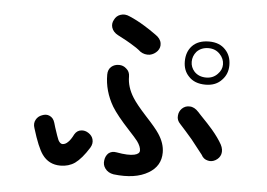

<svg xmlns="http://www.w3.org/2000/svg" viewBox="-49 -782 1097 788"><g transform="rotate(5 500.0 -388.0)"><path d="M455.1 -711.9Q434.6 -721.7 416 -714.8Q399.4 -709 391.6 -692.4Q382.8 -676.8 387.7 -660.2Q393.6 -641.6 414.1 -630.9L419.9 -627.9Q452.1 -611.3 467.8 -601.6Q495.1 -585.9 511.7 -571.3Q529.3 -559.6 550.8 -562.5Q569.3 -566.4 582 -581.1Q593.8 -595.7 590.8 -613.3Q587.9 -632.8 565.4 -647.5Q541 -665 518.6 -678.7Q485.4 -699.2 455.1 -711.9ZM473.6 -465.8Q473.6 -486.3 459 -498Q446.3 -509.8 428.7 -509.8Q410.2 -509.8 397.5 -499Q383.8 -487.3 383.8 -465.8Q383.8 -398.4 419.9 -336.9Q441.4 -301.8 492.2 -247.1Q519.5 -217.8 529.3 -205.1Q544.9 -183.6 544.9 -167Q544.9 -153.3 523.4 -148.4Q499 -142.6 450.2 -151.4Q429.7 -155.3 416 -143.6Q404.3 -131.8 402.3 -114.3Q399.4 -95.7 410.2 -81.1Q421.9 -64.5 445.3 -60.5Q535.2 -49.8 588.9 -82Q638.7 -111.3 638.7 -167Q638.7 -205.1 613.3 -243.2Q598.6 -265.6 557.6 -309.6Q515.6 -355.5 500 -380.9Q473.6 -422.9 473.6 -465.8ZM769.5 -345.7Q752 -365.2 732.4 -365.2Q714.8 -366.2 701.2 -353.5Q688.5 -340.8 687.5 -323.2Q685.5 -304.7 700.2 -290Q722.7 -265.6 752 -231.4Q780.3 -196.3 798.8 -171.9Q807.6 -154.3 826.2 -150.4Q841.8 -146.5 857.4 -155.3Q874 -165 878.9 -181.6Q883.8 -200.2 873 -220.7Q858.4 -247.1 831.1 -279.3Q814.5 -298.8 780.3 -334ZM184.6 -250Q178.7 -270.5 162.1 -277.3Q148.4 -283.2 131.8 -276.4Q115.2 -270.5 107.4 -255.9Q98.6 -240.2 105.5 -220.7Q128.9 -143.6 149.4 -115.2Q176.8 -77.1 224.6 -77.1Q258.8 -77.1 284.2 -94.7Q311.5 -114.3 340.8 -161.1Q351.6 -178.7 346.7 -196.3Q342.8 -210.9 328.1 -220.7Q313.5 -230.5 297.9 -228.5Q280.3 -226.6 270.5 -210Q258.8 -186.5 248 -176.8Q237.3 -166 225.6 -166Q215.8 -166 208 -180.7Q203.1 -191.4 190.4 -230.5ZM789.1 -637.7Q743.2 -637.7 718.8 -611.3Q696.3 -586.9 696.3 -547.9Q696.3 -510.7 718.8 -487.3Q743.2 -460 789.1 -460Q832 -460 856.4 -487.3Q879.9 -511.7 879.9 -547.9Q879.9 -586.9 856.4 -611.3Q832 -637.7 789.1 -637.7ZM789.1 -610.4Q817.4 -610.4 835.9 -590.8Q853.5 -572.3 853.5 -548.8Q853.5 -526.4 835.9 -508.8Q817.4 -489.3 789.1 -489.3Q758.8 -489.3 740.2 -508.8Q724.6 -526.4 724.6 -548.8Q724.6 -572.3 740.2 -590.8Q758.8 -610.4 789.1 -610.4Z"/></g></svg>

Font: GungsuhChe
Style: Regular
Weight: 400
Monospace: yes
Version: Version 2.21